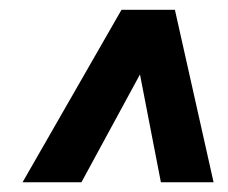

<svg xmlns="http://www.w3.org/2000/svg" viewBox="-20 -731 469 395"><path d="M270.5 -582.5 147.5 -356H26.4L230 -710.9H318.8ZM311 -356 264.2 -597.2 260.7 -710.9H339.8L419.4 -356Z"/></svg>

Font: Roboto ExtraBold
Style: Italic
Weight: 800
Designer: Christian Robertson
Foundry: Google
Version: Version 3.009; 2024